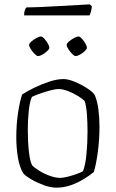

<svg xmlns="http://www.w3.org/2000/svg" viewBox="-20 -864 533 884"><path d="M240 0Q213 0 181.5 -11.5Q150 -23 124.5 -38Q99 -53 88 -65Q70 -93 62.5 -138.5Q55 -184 55 -233Q55 -290 63 -344Q71 -398 82 -429Q103 -443 136.5 -459.5Q170 -476 206.5 -488Q243 -500 272 -500Q294 -500 324 -487.5Q354 -475 380.5 -458Q407 -441 416 -427Q428 -399 433 -360.5Q438 -322 438 -280Q438 -222 430.5 -165Q423 -108 412 -72Q394 -57 366.5 -40Q339 -23 306.5 -11.5Q274 0 240 0ZM257 -45Q270 -45 292 -50.5Q314 -56 334.5 -63.5Q355 -71 362 -76Q373 -102 378 -153.5Q383 -205 383 -258Q383 -302 380 -340Q377 -378 370 -398Q363 -407 341.5 -420.5Q320 -434 295 -444Q270 -454 250 -454Q235 -454 210.5 -447.5Q186 -441 162.5 -432.5Q139 -424 127 -418Q117 -397 112.5 -354.5Q108 -312 108 -265Q108 -213 113 -167Q118 -121 128 -103Q138 -92 160.5 -78Q183 -64 209.5 -54.5Q236 -45 257 -45ZM328 -606Q322 -606 312.5 -615.5Q303 -625 295 -637.5Q287 -650 287 -657Q287 -664 297.5 -673Q308 -682 321 -689Q334 -696 341 -696Q348 -696 357 -686Q366 -676 373 -664Q380 -652 380 -644Q380 -638 370.5 -629Q361 -620 349 -613Q337 -606 328 -606ZM155 -606Q149 -606 139.5 -615.5Q130 -625 122 -637.5Q114 -650 114 -657Q114 -664 124.5 -673Q135 -682 148 -689Q161 -696 168 -696Q175 -696 184 -686Q193 -676 200 -664Q207 -652 207 -644Q207 -638 197.5 -629Q188 -620 176 -613Q164 -606 155 -606ZM91 -793Q91 -808 94.5 -817.5Q98 -827 102 -830Q131 -830 173.5 -832Q216 -834 260.5 -836.5Q305 -839 341 -841Q377 -843 393 -844L403 -835Q402 -822 398.5 -810Q395 -798 392 -793Z"/></svg>

Font: Texturina 72pt Thin
Style: Regular
Weight: 100
Designer: Guillermo Torres Carreño
Foundry: Omnibus-Type
Version: Version 1.002; ttfautohint (v1.8.3)